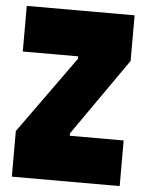

<svg xmlns="http://www.w3.org/2000/svg" viewBox="-51 -742 599 784"><g transform="rotate(5 248.5 -350.0)"><path d="M469 -513 248 -197V-187H469V0H27V-187L254 -503V-513H27V-700H469Z"/></g></svg>

Font: Phudu Black
Style: Regular
Weight: 900
Version: Version 1.005;gftools[0.9.23]